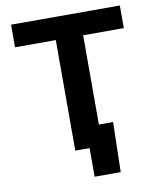

<svg xmlns="http://www.w3.org/2000/svg" viewBox="-95 -802 857 1033"><g transform="rotate(-10 333.5 -286.0)"><path d="M36.6 -604V-727.5H630.9V-604H408.7V0H259.3V-604ZM337.4 156.2V0H295.4V-116.2H486.3L480 156.2Z"/></g></svg>

Font: Inter-Bold
Style: Bold
Weight: 700
Designer: Rasmus Andersson
Foundry: rsms
Version: Version 4.000;git-a52131595